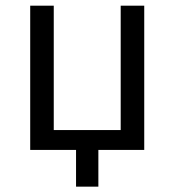

<svg xmlns="http://www.w3.org/2000/svg" viewBox="-20 -538 626 689"><path d="M252.9 131.8V0H88.4V-517.6H172.9V-71.3H413.1V-517.6H497.6V0H333V131.8Z"/></svg>

Font: Cascadia Mono NF SemiLight
Style: Regular
Weight: 350
Monospace: yes
Designer: Aaron Bell
Foundry: Saja Typeworks
Version: Version 2404.023; ttfautohint (v1.8.4)